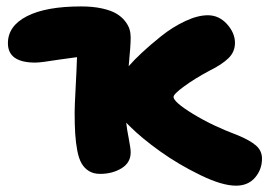

<svg xmlns="http://www.w3.org/2000/svg" viewBox="-20 -548 844 604"><path d="M294.9 -1Q274.4 -1 260 -9.8Q245.6 -18.6 236.8 -33.7Q228 -48.8 223.1 -74.2Q218.3 -99.6 216.6 -127.4Q214.8 -155.3 214.8 -194.8Q214.8 -213.4 218 -273.2Q221.2 -333 222.2 -368.2Q197.3 -365.2 167 -360.6Q136.7 -356 118.9 -353.5Q101.1 -351.1 90.8 -351.1Q4.9 -351.1 4.9 -412.1Q4.9 -466.3 64.9 -497.1Q125 -527.8 234.9 -527.8Q272 -527.8 300.8 -521.5Q329.6 -515.1 346.2 -505.1Q362.8 -495.1 373.3 -481.7Q383.8 -468.3 387.5 -455.8Q391.1 -443.4 391.1 -430.2Q391.1 -404.3 384.8 -339.8Q401.9 -359.4 427 -382.8Q452.1 -406.2 487.5 -434.6Q522.9 -462.9 562.3 -481.4Q601.6 -500 633.8 -500Q668.9 -500 694.1 -472.2Q719.2 -444.3 719.2 -413.1Q719.2 -384.8 698.5 -364.7Q677.7 -344.7 640.1 -326.2Q593.3 -301.3 559.6 -276.6Q525.9 -252 525.9 -243.2Q525.9 -227.1 587.4 -189.5Q648.9 -151.9 729 -122.1Q765.6 -106.9 784.9 -90.6Q804.2 -74.2 804.2 -48.8Q804.2 -15.1 782.5 10.5Q760.7 36.1 722.2 36.1Q678.7 36.1 610.4 2.9Q542 -30.3 483.6 -72Q425.3 -113.8 389.2 -149.9L377 -162.1Q379.4 -140.6 385.3 -110.8Q391.1 -81.1 391.1 -68.8Q391.1 -36.1 362.3 -18.6Q333.5 -1 294.9 -1Z"/></svg>

Font: Shantell Sans Irregular
Style: Regular
Weight: 800
Designer: Stephen Nixon, Anya Danilova, Shantell Martin
Foundry: Arrow Type
Version: Version 1.006;[9816181b4]